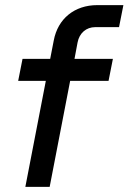

<svg xmlns="http://www.w3.org/2000/svg" viewBox="-20 -730 502 750"><path d="M190 -572 176 -500H68L51 -414H159L79 0H174L254 -414H404L421 -500H271L283 -564C290 -601 317 -624 352 -624H445L462 -710H360C271 -710 206 -657 190 -572Z"/></svg>

Font: Uncut Sans Medium Italic
Style: Regular
Weight: 500
Italic angle: -11°
Designer: Kasper Nordkvist
Foundry: UNCUT.wtf
Version: Version 1.304;Glyphs 3.2 (3246)